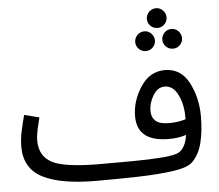

<svg xmlns="http://www.w3.org/2000/svg" viewBox="-56 -876 1095 960"><g transform="rotate(-5 491.5 -396.0)"><path d="M874 -30Q909 -65 923.5 -122.5Q938 -180 938 -255Q938 -350 898 -425.5Q858 -501 778 -501Q702 -501 656 -430.5Q610 -360 610 -283Q610 -156 769 -156Q819 -156 856 -169Q847 -107 813 -85Q792 -72 728.5 -67Q665 -62 581.5 -61.5Q498 -61 416 -61L390 21Q496 21 598 18.5Q700 16 774.5 5.5Q849 -5 874 -30ZM689 -303Q689 -344 712 -381.5Q735 -419 770 -419Q812 -419 836 -371Q860 -323 860 -261Q860 -253 860 -247Q821 -235 778 -235Q729 -235 709 -253.5Q689 -272 689 -303ZM390 21 436 -11 416 -61Q238 -61 175 -94Q112 -127 112 -205Q112 -230 119.5 -264Q127 -298 133 -320L58 -339Q48 -302 39 -260.5Q30 -219 30 -182Q30 -72 121 -25.5Q212 21 390 21ZM761 -714Q781 -714 795.5 -728.5Q810 -743 810 -763Q810 -783 795.5 -798Q781 -813 761 -813Q740 -813 725.5 -798Q711 -783 711 -763Q711 -743 725.5 -728.5Q740 -714 761 -714ZM693 -604Q713 -604 727.5 -618.5Q742 -633 742 -653Q742 -673 727.5 -688Q713 -703 693 -703Q672 -703 657.5 -688Q643 -673 643 -653Q643 -633 657.5 -618.5Q672 -604 693 -604ZM829 -604Q849 -604 863.5 -618.5Q878 -633 878 -653Q878 -673 863.5 -688Q849 -703 829 -703Q808 -703 793.5 -688Q779 -673 779 -653Q779 -633 793.5 -618.5Q808 -604 829 -604Z"/></g></svg>

Font: Noto Sans Arabic
Style: Regular
Weight: 400
Designer: Nadine Chahine - Monotype Design Team
Foundry: Monotype Imaging Inc.
Version: Version 1.902